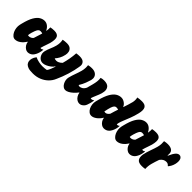

<svg xmlns="http://www.w3.org/2000/svg" viewBox="143 -1882 3203 3203"><g transform="rotate(45 1745.0 -280.0)"><path d="M253 -562Q296 -562 331 -534.5Q366 -507 385 -465H391Q399 -515 396 -551Q414 -555 436 -557.5Q458 -560 483 -560Q560 -560 582.5 -515Q605 -470 578 -366Q569 -333 552.5 -289Q536 -245 522 -192Q532 -190 539 -190Q556 -190 571 -205H577Q577 -194 574.5 -174Q572 -154 566 -133Q557 -99 541.5 -70.5Q526 -42 510 -26Q489 -6 466.5 2.5Q444 11 420 11Q393 11 367 -6.5Q341 -24 323 -52Q305 -80 302 -113H296Q262 -57 215 -23.5Q168 10 119 10Q90 10 65 -11.5Q40 -33 23.5 -68Q7 -103 2 -143.5Q-3 -184 6 -223L15 -260Q45 -381 83.5 -446Q122 -511 165.5 -536.5Q209 -562 253 -562ZM225 -196Q234 -192 250 -192Q266 -192 288 -201.5Q310 -211 325 -230Q337 -271 350 -309.5Q363 -348 373 -383Q356 -391 324 -391Q310 -391 296 -382.5Q282 -374 268.5 -348Q255 -322 239 -268L237 -261Q226 -223 225 -196Z M687 -551Q734 -560 780 -560Q835 -560 864 -537Q893 -514 900.5 -478.5Q908 -443 899 -405Q888 -353 865.5 -311.5Q843 -270 814 -238Q821 -232 834 -229.5Q847 -227 862 -227Q883 -227 908.5 -239.5Q934 -252 961 -279Q980 -347 992 -415Q1004 -483 1008 -550Q1026 -553 1045 -555Q1064 -557 1084 -557Q1156 -557 1184.5 -524Q1213 -491 1206 -445Q1189 -331 1154.5 -220.5Q1120 -110 1076 -15Q1050 48 1000 96.5Q950 145 882 172.5Q814 200 733 200Q657 200 621 187Q585 174 565 152Q528 106 547 38Q556 4 585 -35H591Q624 -18 671.5 -8Q719 2 762 2Q785 2 811 -0.5Q837 -3 858 -7Q876 -29 894 -75Q909 -114 921 -150H915Q899 -122 865.5 -96.5Q832 -71 794 -54.5Q756 -38 725 -38Q686 -38 656.5 -62Q627 -86 614 -123.5Q601 -161 611 -203Q624 -256 646.5 -306.5Q669 -357 683 -410Q693 -450 693.5 -485Q694 -520 687 -551Z M1287 -550Q1307 -555 1327.5 -557.5Q1348 -560 1370 -560Q1424 -560 1456 -539Q1488 -518 1498.5 -484.5Q1509 -451 1499 -412Q1490 -378 1468 -320Q1446 -262 1410 -205Q1423 -196 1439 -196Q1462 -196 1491 -213.5Q1520 -231 1540 -273Q1557 -336 1569 -382Q1581 -428 1585.5 -467.5Q1590 -507 1585 -549Q1601 -554 1619 -557Q1637 -560 1655 -560Q1736 -560 1766.5 -522.5Q1797 -485 1790 -429Q1784 -379 1763 -331.5Q1742 -284 1721 -230Q1714 -214 1708 -192Q1711 -191 1716.5 -189.5Q1722 -188 1729 -188Q1739 -188 1750 -193Q1761 -198 1768 -205H1774Q1774 -199 1771 -178.5Q1768 -158 1762 -135Q1752 -98 1741.5 -72Q1731 -46 1714 -29Q1698 -13 1679 -2.5Q1660 8 1634 8Q1604 8 1577 -10.5Q1550 -29 1532 -59Q1514 -89 1510 -123H1504Q1475 -84 1440.5 -53Q1406 -22 1372 -4Q1338 14 1309 14Q1284 14 1261 -3Q1238 -20 1222.5 -48Q1207 -76 1201 -109Q1195 -142 1203 -174Q1218 -234 1240 -292.5Q1262 -351 1278 -409Q1289 -449 1290 -486Q1291 -523 1287 -550Z M2063 -562Q2104 -562 2141.5 -536Q2179 -510 2192 -474H2198Q2212 -516 2225 -556Q2238 -596 2248 -637Q2256 -667 2255.5 -697Q2255 -727 2249 -750Q2272 -755 2298 -757.5Q2324 -760 2351 -760Q2427 -760 2451 -716Q2475 -672 2452 -579Q2433 -500 2407.5 -434.5Q2382 -369 2360.5 -317Q2339 -265 2329 -227Q2323 -203 2323 -192Q2328 -191 2333 -190.5Q2338 -190 2342 -190Q2359 -190 2371 -205H2377Q2377 -194 2374.5 -174Q2372 -154 2366 -133Q2357 -99 2341.5 -70.5Q2326 -42 2310 -26Q2288 -5 2264.5 3Q2241 11 2216 11Q2187 11 2160.5 -7.5Q2134 -26 2116.5 -54.5Q2099 -83 2096 -114H2091Q2058 -59 2010.5 -24.5Q1963 10 1920 10Q1889 10 1863.5 -10Q1838 -30 1821.5 -62.5Q1805 -95 1800 -135Q1795 -175 1805 -214L1816 -256Q1847 -374 1886 -440.5Q1925 -507 1970 -534.5Q2015 -562 2063 -562ZM2025 -196Q2034 -192 2050 -192Q2088 -192 2122 -239Q2133 -278 2144 -313Q2155 -348 2166 -380Q2144 -387 2120 -387Q2107 -387 2093.5 -379.5Q2080 -372 2067 -347Q2054 -322 2041 -269L2039 -261Q2035 -242 2031.5 -226Q2028 -210 2025 -196Z M2653 -562Q2696 -562 2731 -534.5Q2766 -507 2785 -465H2791Q2799 -515 2796 -551Q2814 -555 2836 -557.5Q2858 -560 2883 -560Q2960 -560 2982.5 -515Q3005 -470 2978 -366Q2969 -333 2952.5 -289Q2936 -245 2922 -192Q2932 -190 2939 -190Q2956 -190 2971 -205H2977Q2977 -194 2974.5 -174Q2972 -154 2966 -133Q2957 -99 2941.5 -70.5Q2926 -42 2910 -26Q2889 -6 2866.5 2.5Q2844 11 2820 11Q2793 11 2767 -6.5Q2741 -24 2723 -52Q2705 -80 2702 -113H2696Q2662 -57 2615 -23.5Q2568 10 2519 10Q2490 10 2465 -11.5Q2440 -33 2423.5 -68Q2407 -103 2402 -143.5Q2397 -184 2406 -223L2415 -260Q2445 -381 2483.5 -446Q2522 -511 2565.5 -536.5Q2609 -562 2653 -562ZM2625 -196Q2634 -192 2650 -192Q2666 -192 2688 -201.5Q2710 -211 2725 -230Q2737 -271 2750 -309.5Q2763 -348 2773 -383Q2756 -391 2724 -391Q2710 -391 2696 -382.5Q2682 -374 2668.5 -348Q2655 -322 2639 -268L2637 -261Q2626 -223 2625 -196Z M3186 0Q3164 4 3144 5.5Q3124 7 3108 7Q3031 7 3004 -32.5Q2977 -72 2989 -145Q2994 -174 3005 -210.5Q3016 -247 3029 -284.5Q3042 -322 3053.5 -355Q3065 -388 3070 -410Q3081 -451 3082 -486.5Q3083 -522 3080 -550Q3101 -555 3121.5 -557.5Q3142 -560 3161 -560Q3232 -560 3266 -529Q3300 -498 3289 -425L3296 -423Q3331 -503 3361.5 -536.5Q3392 -570 3424 -570Q3444 -570 3458 -559Q3472 -548 3479 -534Q3489 -513 3489.5 -481.5Q3490 -450 3482 -417Q3472 -378 3457 -351Q3442 -324 3423 -301H3417Q3404 -317 3389 -325.5Q3374 -334 3350 -334Q3321 -334 3294 -319.5Q3267 -305 3243 -271Q3218 -201 3199.5 -133Q3181 -65 3186 0Z"/></g></svg>

Font: Recursive Sn Csl St XBk
Style: Italic
Weight: 1000
Italic angle: -15°
Version: Version 1.085;hotconv 1.1.0;makeotfexe 2.6.0; ttfautohint (v